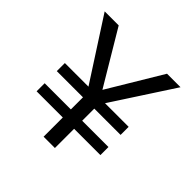

<svg xmlns="http://www.w3.org/2000/svg" viewBox="-170 -804 954 954"><g transform="rotate(45 307.0 -327.5)"><path d="M40.5 -655H139L332.2 -331.1L304.6 -245.9ZM82.2 -276.8V-333.5H293.9V-276.8ZM82.2 -135V-191.7H530.4V-135ZM309.4 -249 285.1 -332.5 478.6 -655H573.5ZM320.3 -276.8V-333.5H530.4V-276.8ZM266.2 -312.3H345.7V0H266.2Z"/></g></svg>

Font: Intel One Mono Light
Style: Regular
Weight: 300
Monospace: yes
Designer: Fred Shallcrass
Foundry: Frere-Jones Type LLC
Version: Version 1.004